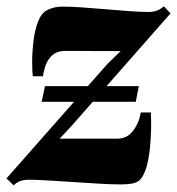

<svg xmlns="http://www.w3.org/2000/svg" viewBox="-43 -558 548 594"><path d="M-0.5 15.5 -23 -6 290.5 -361.5 330.5 -400Q316.5 -400 299.5 -400Q282.5 -400 264 -400Q245.5 -400 227 -400.2Q208.5 -400.5 191 -400.5Q173.5 -400.5 158.5 -400.5Q135 -400.5 120.8 -388.8Q106.5 -377 99.5 -359.2Q92.5 -341.5 90 -322H58.5Q56.5 -337.5 56.5 -367.2Q56.5 -397 60.5 -430.5Q64.5 -464 74.5 -490.5Q84.5 -517 102.5 -526.5Q107.5 -529.5 120.5 -533.5Q133.5 -537.5 150.5 -537.5Q177 -537.5 212.8 -535Q248.5 -532.5 286.2 -529.2Q324 -526 358 -523.5Q392 -521 414.5 -521Q431.5 -521 442.2 -525Q453 -529 464 -538.5L484.5 -516.5L178 -168L141.5 -129Q160 -129 181.2 -129Q202.5 -129 225.5 -129Q248.5 -129 272.2 -129Q296 -129 319.5 -129Q350.5 -129 369 -153.8Q387.5 -178.5 392.5 -210H423.5Q425 -189.5 424.5 -160Q424 -130.5 420.8 -99.2Q417.5 -68 410.5 -42.5Q403.5 -17 391.5 -3.5Q384.5 5 370 8.8Q355.5 12.5 329 12.5Q302 12.5 263.2 10.2Q224.5 8 183 5.2Q141.5 2.5 104.8 0.2Q68 -2 45.5 -2Q31 -2 19.5 2.2Q8 6.5 -0.5 15.5ZM86 -243 96 -291.5H386.5L377 -243Z"/></svg>

Font: Merriweather 96pt Black
Style: Italic
Weight: 900
Italic angle: -7.8°
Version: Version 2.101